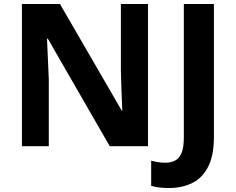

<svg xmlns="http://www.w3.org/2000/svg" viewBox="-20 -734 1184 964"><path d="M281 -714 591 -179H594Q592 -228 590 -276.5Q588 -325 587 -376V-714H723V0H531L220 -540H216L225 -336V0H90V-714ZM828 210Q799 210 777 207Q755 204 739 199V73Q755 77 772.5 80Q790 83 810 83Q836 83 857.5 73Q879 63 891 35.5Q903 8 903 -45V-714H1054V-46Q1054 46 1025.5 102.5Q997 159 946 184.5Q895 210 828 210Z"/></svg>

Font: BC Sans
Style: Bold
Weight: 700
Designer: Monotype Design Team
Province of B.C.
Foundry: Monotype Imaging Inc.
Version: Version 2.000;GOOG;noto-source:20170915:90ef993387c0